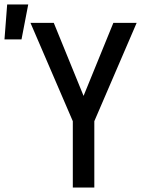

<svg xmlns="http://www.w3.org/2000/svg" viewBox="-73 -837 693 857"><path d="M252 0V-296L63 -735H167L300 -409L433 -735H537L348 -296V0ZM-53 -661 -41 -817H53L23 -661Z"/></svg>

Font: Iosevka Medium Extended
Style: Regular
Weight: 500
Width: 7
Monospace: yes
Designer: Belleve Invis
Foundry: Belleve Invis
Version: Version 32.5.0; ttfautohint (v1.8.4)